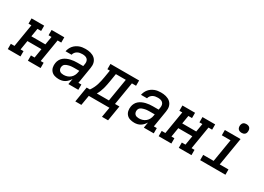

<svg xmlns="http://www.w3.org/2000/svg" viewBox="-22 -1618 3634 2645"><g transform="rotate(30 1795.5 -295.0)"><path d="M-9 0V-84H49L109 -446H63V-530H264V-446H206L184 -315H407L429 -446H382V-530H584V-446H526L466 -84H513V0H311V-84H369L393 -231H170L146 -84H193V0Z M806 8Q771 8 738.5 -1.5Q706 -11 684 -35Q662 -59 655 -92.5Q648 -126 654 -161Q658 -188 671.5 -213.5Q685 -239 707 -257.5Q729 -276 755.5 -287.5Q782 -299 809 -305.5Q836 -312 863 -314.5Q890 -317 917 -317H1008L1015 -359Q1018 -380 1013 -399.5Q1008 -419 993.5 -432Q979 -445 959 -449.5Q939 -454 918 -454Q898 -454 878 -450.5Q858 -447 840 -437Q822 -427 808.5 -410Q795 -393 791 -372H695Q700 -397 710.5 -420Q721 -443 737.5 -463Q754 -483 776 -498Q798 -513 821.5 -522Q845 -531 869.5 -534.5Q894 -538 918 -538Q939 -538 959.5 -536Q980 -534 999.5 -528.5Q1019 -523 1036.5 -514.5Q1054 -506 1068.5 -493Q1083 -480 1093 -463Q1103 -446 1108 -426.5Q1113 -407 1112.5 -386.5Q1112 -366 1109 -345L1066 -84H1113V0H955L970 -90Q957 -68 939.5 -49Q922 -30 900 -16.5Q878 -3 854 2.5Q830 8 806 8ZM832 -76Q860 -76 887.5 -84.5Q915 -93 937.5 -112Q960 -131 973 -157Q986 -183 990 -211L994 -233H917Q905 -233 893 -232.5Q881 -232 869 -231Q857 -230 845 -227.5Q833 -225 821 -221.5Q809 -218 797.5 -213.5Q786 -209 775.5 -201Q765 -193 759 -182Q753 -171 751 -159Q748 -141 752.5 -124Q757 -107 769 -95.5Q781 -84 798 -80Q815 -76 832 -76Z M1157 159 1197 -84H1249Q1269 -112 1284 -142.5Q1299 -173 1309 -204Q1319 -235 1325.5 -267Q1332 -299 1338 -331L1357 -446H1318V-530H1774V-446H1708L1648 -84H1718L1678 159H1581L1608 0H1280L1253 159ZM1359 -84H1551L1611 -446H1453L1432 -318Q1427 -288 1421 -258Q1415 -228 1407 -198.5Q1399 -169 1387 -140Q1375 -111 1359 -84Z M2006 8Q1971 8 1938.5 -1.5Q1906 -11 1884 -35Q1862 -59 1855 -92.5Q1848 -126 1854 -161Q1858 -188 1871.5 -213.5Q1885 -239 1907 -257.5Q1929 -276 1955.5 -287.5Q1982 -299 2009 -305.5Q2036 -312 2063 -314.5Q2090 -317 2117 -317H2208L2215 -359Q2218 -380 2213 -399.5Q2208 -419 2193.5 -432Q2179 -445 2159 -449.5Q2139 -454 2118 -454Q2098 -454 2078 -450.5Q2058 -447 2040 -437Q2022 -427 2008.5 -410Q1995 -393 1991 -372H1895Q1900 -397 1910.5 -420Q1921 -443 1937.5 -463Q1954 -483 1976 -498Q1998 -513 2021.5 -522Q2045 -531 2069.5 -534.5Q2094 -538 2118 -538Q2139 -538 2159.5 -536Q2180 -534 2199.5 -528.5Q2219 -523 2236.5 -514.5Q2254 -506 2268.5 -493Q2283 -480 2293 -463Q2303 -446 2308 -426.5Q2313 -407 2312.5 -386.5Q2312 -366 2309 -345L2266 -84H2313V0H2155L2170 -90Q2157 -68 2139.5 -49Q2122 -30 2100 -16.5Q2078 -3 2054 2.5Q2030 8 2006 8ZM2032 -76Q2060 -76 2087.5 -84.5Q2115 -93 2137.5 -112Q2160 -131 2173 -157Q2186 -183 2190 -211L2194 -233H2117Q2105 -233 2093 -232.5Q2081 -232 2069 -231Q2057 -230 2045 -227.5Q2033 -225 2021 -221.5Q2009 -218 1997.5 -213.5Q1986 -209 1975.5 -201Q1965 -193 1959 -182Q1953 -171 1951 -159Q1948 -141 1952.5 -124Q1957 -107 1969 -95.5Q1981 -84 1998 -80Q2015 -76 2032 -76Z M2391 0V-84H2449L2509 -446H2463V-530H2664V-446H2606L2584 -315H2807L2829 -446H2782V-530H2984V-446H2926L2866 -84H2913V0H2711V-84H2769L2793 -231H2570L2546 -84H2593V0Z M3051 0V-84H3217L3277 -446H3138V-530H3388L3314 -84H3453V0ZM3356 -611Q3340 -611 3324.5 -616.5Q3309 -622 3299.5 -634.5Q3290 -647 3287.5 -663.5Q3285 -680 3288 -697Q3290 -708 3296 -719Q3302 -730 3312 -737Q3322 -744 3333.5 -746.5Q3345 -749 3356 -749Q3373 -749 3388 -743.5Q3403 -738 3412.5 -725.5Q3422 -713 3424.5 -696.5Q3427 -680 3424 -663Q3423 -652 3417 -641Q3411 -630 3401 -623Q3391 -616 3379.5 -613.5Q3368 -611 3356 -611Z"/></g></svg>

Font: Iosevka Curly Slab MdExObl
Style: Regular
Weight: 500
Width: 7
Italic angle: -9°
Monospace: yes
Designer: Belleve Invis
Foundry: Belleve Invis
Version: Version 11.1.0; ttfautohint (v1.8.3)